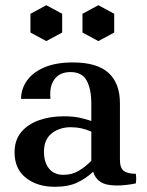

<svg xmlns="http://www.w3.org/2000/svg" viewBox="-20 -703 565 738"><path d="M191 15Q123 15 79.5 -19.5Q36 -54 36 -117Q36 -164 61 -194.5Q86 -225 129 -240.5Q172 -256 225 -256Q261 -256 286 -250.5Q311 -245 331 -238V-197Q294 -214 252 -214Q209 -214 179 -190.5Q149 -167 149 -120Q149 -79 168.5 -55Q188 -31 224 -31Q257 -31 283.5 -47Q310 -63 331 -85L338 -43Q312 -18 277.5 -1.5Q243 15 191 15ZM441 -306V-89Q441 -57 456 -46Q471 -35 502 -35Q505 -17 502 2Q483 6 463.5 8Q444 10 429 10Q387 10 366 -4Q345 -18 338 -43L331 -85V-304Q331 -361 313 -393.5Q295 -426 251 -426Q210 -426 189.5 -398.5Q169 -371 174 -323H61Q61 -361 83.5 -393Q106 -425 150.5 -444Q195 -463 260 -463Q353 -463 397 -423Q441 -383 441 -306ZM158 -683 219 -650V-578L158 -545L97 -578V-650ZM358 -683 419 -650V-578L358 -545L297 -578V-650Z"/></svg>

Font: Poltawski Nowy Medium
Style: Regular
Weight: 500
Version: Version 1.001;gftools[0.9.25]